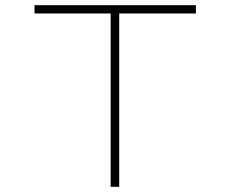

<svg xmlns="http://www.w3.org/2000/svg" viewBox="-20 -720 890 740"><path d="M735 -700V-668H439.5V0H406.5V-668H113V-700Z"/></svg>

Font: League Mono Wide Thin
Style: Regular
Weight: 100
Width: 8
Designer: Tyler Finck
Foundry: The League of Moveable Type / Tyler Finck
Version: Version 2.210